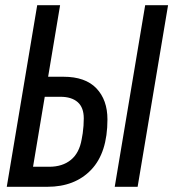

<svg xmlns="http://www.w3.org/2000/svg" viewBox="-20 -718 666 738"><path d="M169 -77Q220 -77 252.5 -103.5Q285 -130 294 -183L298 -206Q300 -221 301 -234.5Q302 -248 302 -263Q302 -305 278.5 -325.5Q255 -346 212 -346H152L107 -77ZM123 -698H211L165 -423H224Q308 -423 350.5 -378.5Q393 -334 393 -259Q393 -131 330.5 -65.5Q268 0 162 0H6ZM538 -698H626L509 0H421Z"/></svg>

Font: IBM Plex Mono Text
Style: Italic
Weight: 450
Italic angle: -9°
Monospace: yes
Designer: Mike Abbink, Paul van der Laan, Pieter van Rosmalen
Foundry: Bold Monday
Version: Version 2.1